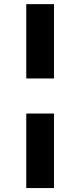

<svg xmlns="http://www.w3.org/2000/svg" viewBox="-20 -827 395 946"><path d="M246 -267.6V99.6H109.4V-267.6ZM246 -440.4H109.4V-806.6H246Z"/></svg>

Font: WEMIX Pretendard Variable
Style: Regular
Weight: 400
Designer: Base glyphs from Inter by Rasmus Andersson; Hangeul glyphs from Noto Sans CJK(Source Han Sans) by Jang Soo-young and Kan
Foundry: Kil Hyung-jin
Version: Version 1.000;Glyphs 3.2 (3208)